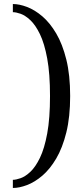

<svg xmlns="http://www.w3.org/2000/svg" viewBox="-20 -768 415 954"><path d="M43.9 166V125.5Q59.1 125.5 82.3 117.4Q105.5 109.4 130.9 85.7Q156.2 62 178.5 16.1Q200.7 -29.8 214.6 -104.7Q228.5 -179.7 228.5 -291Q228.5 -402.3 214.6 -477.3Q200.7 -552.2 178.5 -598.1Q156.2 -644 130.9 -667.7Q105.5 -691.4 82.5 -699.5Q59.6 -707.5 43.9 -707.5V-748Q75.7 -748 114 -733.6Q152.3 -719.2 190.2 -687Q228 -654.8 259.3 -601.8Q290.5 -548.8 309.6 -471.9Q328.6 -395 328.6 -291Q328.6 -187 309.6 -110.1Q290.5 -33.2 259.3 19.8Q228 72.8 190.2 105Q152.3 137.2 114 151.6Q75.7 166 43.9 166Z"/></svg>

Font: Gelasio
Style: Regular
Weight: 400
Designer: Eben Sorkin
Foundry: Eben Sorkin
Version: Version 1.008